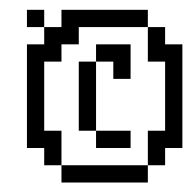

<svg xmlns="http://www.w3.org/2000/svg" viewBox="-20 -306 397 397"><path d="M35.7 -214.3V0H71.4V35.7H107.1V-35.7H71.4V-178.6H107.1V-214.3H142.9V-250H285.7V-285.7H107.1V-250H71.4V-214.3ZM71.4 -250V-285.7H35.7V-250ZM285.7 -250V-178.6H321.4V-35.7H285.7V35.7H321.4V0H357.1V-214.3H321.4V-250ZM142.9 -178.6V-35.7H178.6V-178.6ZM178.6 -35.7V0H250V-35.7ZM178.6 -214.3V-178.6H214.3V-142.9H250V-214.3ZM285.7 35.7H107.1V71.4H285.7Z"/></svg>

Font: Gossip Low Pixel
Style: Regular
Weight: 500
Width: 3
Designer: Deborah Khodanovich
Version: Version 1.001;Glyphs 3.3.1 (3343)